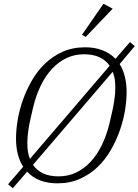

<svg xmlns="http://www.w3.org/2000/svg" viewBox="-20 -961 735 1019"><path d="M23 17 103 -76Q65 -135 65 -226Q65 -269 73.5 -322Q82 -375 101 -429Q120 -483 149 -533.5Q178 -584 218.5 -623Q259 -662 312 -686Q365 -710 432 -710Q484 -710 524.5 -694Q565 -678 593 -649L670 -738L695 -716L615 -621Q652 -561 652 -472Q652 -428 643.5 -375.5Q635 -323 616 -269Q597 -215 568 -164.5Q539 -114 498.5 -75Q458 -36 404.5 -12Q351 12 285 12Q181 12 124 -50L48 38ZM426 -673Q375 -673 332.5 -652.5Q290 -632 256 -595.5Q222 -559 197 -508Q172 -457 157 -396Q148 -358 141.5 -329Q135 -300 131.5 -277.5Q128 -255 126.5 -237Q125 -219 125 -203Q125 -179 128 -157.5Q131 -136 139 -118L562 -612Q542 -641 508.5 -657Q475 -673 426 -673ZM291 -25Q342 -25 384.5 -45.5Q427 -66 461 -102.5Q495 -139 520 -190Q545 -241 560 -302Q569 -340 575.5 -369Q582 -398 585.5 -420.5Q589 -443 590.5 -461Q592 -479 592 -495Q592 -519 589 -540.5Q586 -562 578 -580L155 -86Q175 -57 208.5 -41Q242 -25 291 -25ZM415 -776 529 -941 578 -915 435 -765Z"/></svg>

Font: IBM Plex Serif Light
Style: Italic
Weight: 300
Italic angle: -14°
Designer: Mike Abbink, Paul van der Laan, Pieter van Rosmalen
Foundry: Bold Monday
Version: Version 3.001